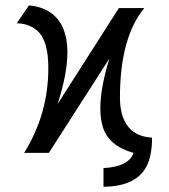

<svg xmlns="http://www.w3.org/2000/svg" viewBox="-20 -567 626 712"><path d="M69.3 0Q159.2 -143.6 159.2 -314.5Q159.2 -418 118.2 -453.1Q85.9 -480.5 42 -480.5L87.4 -546.9Q139.6 -542.5 173.8 -515.6Q230 -471.2 230 -373Q230 -294.4 193.8 -181.6L420.9 -537.1H515.1Q424.8 -427.2 424.8 -205.1Q424.8 -122.1 467.8 -84Q495.6 -59.6 543.9 -56.6Q543.9 7.8 524.9 46.9Q486.8 124.5 363.8 125.5V56.2Q457 51.8 475.1 0Q382.8 -25.9 361.3 -96.2Q352.1 -126.5 352.1 -165.5Q352.1 -241.2 385.7 -350.1L161.1 0Z"/></svg>

Font: Consola Mono
Style: Book
Weight: 400
Monospace: yes
Designer: Wojciech Kalinowski "wmk69" (wmk69@o2.pl)
Foundry: Wojciech Kalinowski "wmk69" (wmk69@o2.pl)
Version: Version 2.1.0